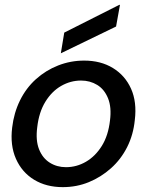

<svg xmlns="http://www.w3.org/2000/svg" viewBox="-20 -757 604 789"><path d="M238 12Q170 12 120 -18.5Q70 -49 45.5 -104.5Q21 -160 30 -233Q37 -293 62 -344Q87 -395 127.5 -431.5Q168 -468 219 -488Q270 -508 326 -508Q394 -508 444 -477.5Q494 -447 518.5 -392.5Q543 -338 534 -264Q528 -203 502.5 -152.5Q477 -102 436 -65.5Q395 -29 345 -8.5Q295 12 238 12ZM251 -70Q295 -70 333.5 -92.5Q372 -115 398.5 -157.5Q425 -200 432 -262Q439 -316 424 -353Q409 -390 379.5 -408Q350 -426 313 -426Q270 -426 231.5 -404Q193 -382 166.5 -339Q140 -296 133 -234Q126 -180 140.5 -143.5Q155 -107 184.5 -88.5Q214 -70 251 -70ZM230 -538 244 -623 470 -737H473L457 -648Z"/></svg>

Font: DM Sans 36pt Medium
Style: Italic
Weight: 500
Italic angle: -10°
Designer: Colophon Foundry, Jonny Pinhorn
Foundry: Colophon Foundry
Version: Version 4.004;gftools[0.9.30]